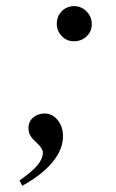

<svg xmlns="http://www.w3.org/2000/svg" viewBox="-20 -468 373 619"><path d="M51.8 130.9 43 113.8Q83 85.9 100.6 64.9Q118.2 43.9 118.2 23.9Q118.2 10.7 97.2 -8.8Q83 -21.5 77.4 -31.5Q71.8 -41.5 71.8 -55.2Q71.8 -75.7 86.7 -88.9Q101.6 -102.1 124 -102.1Q148.9 -102.1 166 -80.8Q183.1 -59.6 183.1 -28.8Q183.1 13.7 149.4 54.7Q115.7 95.7 51.8 130.9ZM219.2 -448.2Q242.2 -448.2 259 -431.2Q275.9 -414.1 275.9 -390.1Q275.9 -366.7 259.3 -350.8Q242.7 -335 217.8 -335Q195.3 -335 179.2 -351.6Q163.1 -368.2 163.1 -391.1Q163.1 -415.5 179.2 -431.9Q195.3 -448.2 219.2 -448.2Z"/></svg>

Font: Accordance
Style: Italic
Weight: 400
Italic angle: -11°
Version: Version 1.2 (build January 31, 2020) Miklal Software Solutio